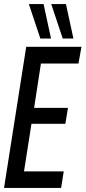

<svg xmlns="http://www.w3.org/2000/svg" viewBox="-22 -932 424 952"><path d="M-2 0 108 -700H382L367 -617H181L147 -397H315L302 -318H134L97 -82H294L281 0ZM178 -741 121 -912H194L231 -741ZM289 -741 232 -912H305L342 -741Z"/></svg>

Font: Georama Condensed Medium
Style: Italic
Weight: 500
Width: 3
Italic angle: -9°
Designer: Jean-Baptiste Levee
Foundry: Production Type
Version: Version 1.000